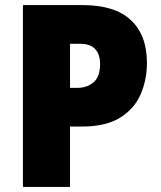

<svg xmlns="http://www.w3.org/2000/svg" viewBox="-20 -800 631 754"><path d="M305 -780Q431 -780 494 -721Q557 -662 557 -553Q557 -486 532 -429Q507 -372 451 -337.5Q395 -303 301 -303H255V-66H70V-780ZM296 -628H255V-455H285Q321 -455 347 -476.5Q373 -498 373 -549Q373 -586 354 -607Q335 -628 296 -628Z"/></svg>

Font: Noto Sans Malayalam UI SemiCondensed Black
Style: Regular
Weight: 900
Width: 4
Designer: Jelle Bosma - Monotype Design Team
Foundry: Monotype Imaging Inc.
Version: Version 2.104; ttfautohint (v1.8.4.7-5d5b)